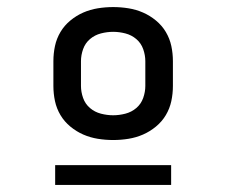

<svg xmlns="http://www.w3.org/2000/svg" viewBox="-20 -713 640 543"><path d="M300 -317Q278 -317 256.5 -320.5Q235 -324 215.5 -332.5Q196 -341 179 -355Q162 -369 151 -387.5Q140 -406 135.5 -427Q131 -448 131 -470V-540Q131 -562 135.5 -583Q140 -604 151 -622.5Q162 -641 179 -655Q196 -669 215.5 -677.5Q235 -686 256.5 -689.5Q278 -693 300 -693Q322 -693 343.5 -689.5Q365 -686 384.5 -677.5Q404 -669 421 -655Q438 -641 449 -622.5Q460 -604 464.5 -583Q469 -562 469 -540V-470Q469 -448 464.5 -427Q460 -406 449 -387.5Q438 -369 421 -355Q404 -341 384.5 -332.5Q365 -324 343.5 -320.5Q322 -317 300 -317ZM300 -387Q317 -387 334.5 -391.5Q352 -396 365.5 -407.5Q379 -419 385 -436Q391 -453 391 -470V-540Q391 -557 385 -574Q379 -591 365.5 -602.5Q352 -614 334.5 -618.5Q317 -623 300 -623Q283 -623 265.5 -618.5Q248 -614 234.5 -602.5Q221 -591 215 -574Q209 -557 209 -540V-470Q209 -453 215 -436Q221 -419 234.5 -407.5Q248 -396 265.5 -391.5Q283 -387 300 -387ZM136 -190V-246H464V-190Z"/></svg>

Font: Iosevka Fixed Extended
Style: Regular
Weight: 400
Width: 7
Monospace: yes
Designer: Belleve Invis
Foundry: Belleve Invis
Version: Version 24.1.1; ttfautohint (v1.8.4)